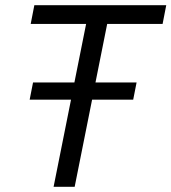

<svg xmlns="http://www.w3.org/2000/svg" viewBox="-20 -718 659 738"><path d="M492 -335H334L267 0H186L253 -335H94L107 -401H266L311 -626H98L112 -698H619L605 -626H392L347 -401H505Z"/></svg>

Font: IBM Plex Sans
Style: Italic
Weight: 400
Italic angle: -11.31°
Designer: Mike Abbink, Paul van der Laan, Pieter van Rosmalen
Foundry: Bold Monday
Version: Version 3.201